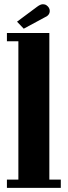

<svg xmlns="http://www.w3.org/2000/svg" viewBox="-20 -910 328 930"><path d="M13.5 0V-40H69V-710H13.5V-750H219V-40H274.5V0ZM95 -771 62.5 -805 160 -877.5Q176 -889.5 188 -889.5Q198 -889.5 205.5 -884.2Q213 -879 217 -872Q221 -865 221 -857Q221 -835.5 195 -825Z"/></svg>

Font: Imbue 10pt Black
Style: Regular
Weight: 900
Designer: Tyler Finck
Foundry: Etcetera Type Company
Version: Version 1.102; ttfautohint (v1.8.3)